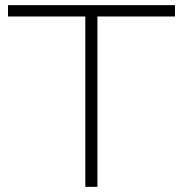

<svg xmlns="http://www.w3.org/2000/svg" viewBox="-20 -725 709 745"><path d="M311 0V-661H11V-705H659V-661H358V0Z"/></svg>

Font: Nunito Sans 10pt SemiExpanded ExtraLight
Style: Regular
Weight: 250
Width: 6
Designer: Vernon Adams
Foundry: Vernon Adams
Version: Version 3.101;gftools[0.9.27]